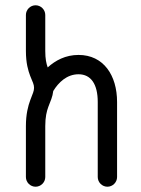

<svg xmlns="http://www.w3.org/2000/svg" viewBox="-20 -707 535 727"><path d="M78.1 -650.4V-514.2C78.1 -467.3 86.9 -439.5 94.2 -419.9C104 -395 108.9 -387.7 108.9 -374.5C108.9 -361.8 104 -353 94.7 -328.1C86.4 -305.7 78.1 -274.9 78.1 -229.5V-36.6C78.1 -16.6 94.7 0 114.7 0C134.8 0 151.4 -16.6 151.4 -36.6V-229.5C151.4 -264.2 156.7 -285.2 163.1 -302.7C171.4 -324.7 179.2 -340.3 181.6 -362.3C201.2 -394.5 232.9 -425.8 277.3 -425.8C324.2 -425.8 350.1 -388.7 350.1 -320.8V-36.6C350.1 -16.6 366.7 0 386.7 0C406.7 0 423.3 -16.6 423.3 -36.6V-320.8C423.3 -421.9 372.1 -499 277.3 -499C228 -499 189.5 -478 160.6 -451.7C155.3 -466.8 151.4 -483.9 151.4 -514.2V-650.4C151.4 -670.4 134.8 -687 114.7 -687C94.7 -687 78.1 -670.4 78.1 -650.4Z"/></svg>

Font: Velvelyne
Style: Regular
Weight: 400
Designer: Manon Van der Borght et Mariel Nils
Foundry: Velvetyne
Version: Version 1.070;Glyphs 3.3.1 (3343)